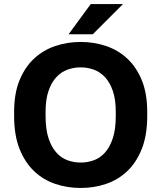

<svg xmlns="http://www.w3.org/2000/svg" viewBox="-20 -920 800 952"><path d="M380 12Q314 12 254.5 -8Q195 -28 149.5 -71Q104 -114 77 -181.5Q50 -249 50 -345V-365Q50 -457 77 -522.5Q104 -588 149.5 -630Q195 -672 254.5 -692Q314 -712 380 -712Q446 -712 505.5 -692Q565 -672 610.5 -630Q656 -588 683 -522.5Q710 -457 710 -365V-345Q710 -249 683 -181.5Q656 -114 610.5 -71Q565 -28 505.5 -8Q446 12 380 12ZM380 -114Q414 -114 445.5 -125.5Q477 -137 501 -164Q525 -191 539.5 -235Q554 -279 554 -345V-365Q554 -427 539.5 -469Q525 -511 501 -537Q477 -563 445.5 -574.5Q414 -586 380 -586Q346 -586 314.5 -574.5Q283 -563 259 -537Q235 -511 220.5 -469Q206 -427 206 -365V-345Q206 -279 220.5 -235Q235 -191 259 -164Q283 -137 314.5 -125.5Q346 -114 380 -114ZM430 -900H590L440 -750H320Z"/></svg>

Font: Golos Text DemiBold
Style: Regular
Weight: 600
Designer: A.Korolkova, Vitaly Kuzmin
Foundry: ParaType Ltd
Version: Version 2.002